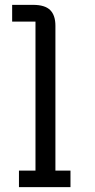

<svg xmlns="http://www.w3.org/2000/svg" viewBox="-20 -770 390 790"><path d="M58 0V-68H126V-681H30V-750H116Q165 -750 186.5 -728.5Q208 -707 208 -664V-68H270V0Z"/></svg>

Font: Kelly Slab
Style: Regular
Weight: 400
Designer: Denis Masharov
Foundry: Denis Masharov
Version: Version 1.001